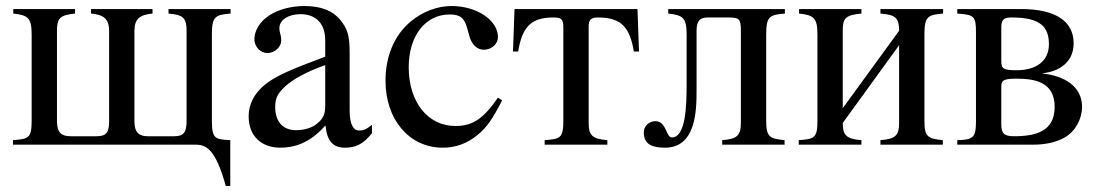

<svg xmlns="http://www.w3.org/2000/svg" viewBox="-20 -480 3646 637"><path d="M745 -450H539V-435C588 -431 599 -420 599 -378V-78C599 -39 588 -28 557 -28H471C442 -28 426 -39 426 -78V-377C426 -419 445 -431 486 -435V-450H282V-435H283C322 -431 342 -419 342 -377V-77C342 -39 331 -28 300 -28H214C185 -28 169 -39 169 -78V-377C169 -419 178 -430 229 -435V-450H24V-435C73 -430 85 -420 85 -366V-79C85 -21 74 -19 23 -15V0H629C663 0 695 13 729 137H744V-15C695 -18 683 -18 683 -79V-366C683 -425 694 -431 745 -435Z M1214 -66C1197 -52 1187 -47 1171 -47C1153 -47 1140 -67 1140 -113V-304C1140 -365 1132 -386 1108 -415C1084 -444 1046 -460 990 -460C945 -460 903 -448 875 -430C840 -408 824 -376 824 -350C824 -323 846 -304 867 -304C893 -304 913 -326 913 -345C913 -366 907 -369 907 -387C907 -414 937 -433 977 -433C1022 -433 1059 -408 1059 -346V-292C946 -250 905 -231 875 -211C836 -185 805 -146 805 -94C805 -28 848 10 910 10C953 10 1006 -3 1059 -63H1060C1065 -10 1087 10 1124 10C1158 10 1184 0 1214 -38ZM1059 -130C1059 -101 1053 -84 1024 -64C1007 -53 982 -48 962 -48C923 -48 893 -72 893 -125C893 -156 903 -172 927 -194C952 -217 997 -242 1059 -264Z M1632 -156C1584 -86 1548 -62 1491 -62C1399 -62 1336 -142 1336 -257C1336 -361 1391 -432 1472 -432C1508 -432 1521 -420 1531 -383L1537 -361C1545 -332 1563 -315 1585 -315C1611 -315 1632 -334 1632 -357C1632 -413 1562 -460 1478 -460C1431 -460 1383 -442 1343 -409C1289 -364 1259 -295 1259 -212C1259 -83 1338 10 1449 10C1492 10 1530 -4 1564 -32C1594 -56 1614 -85 1646 -147Z M2100 -309 2095 -450H1687L1682 -309H1699C1712 -385 1737 -422 1815 -422C1841 -422 1849 -418 1849 -390V-79C1849 -21 1838 -19 1787 -15V0H1995V-15C1944 -19 1933 -32 1933 -72V-390C1933 -414 1939 -422 1965 -422C2045 -422 2070 -385 2083 -309Z M2584 -450H2197V-435C2246 -430 2258 -420 2258 -366V-199C2258 -128 2255 -24 2209 -24C2189 -24 2192 -78 2154 -78C2139 -78 2116 -67 2116 -40C2116 0 2146 10 2186 10C2288 10 2291 -110 2291 -179V-377C2291 -412 2303 -422 2328 -422H2398C2432 -422 2438 -417 2438 -379V-74C2438 -30 2426 -19 2376 -15V0H2583V-15C2534 -20 2522 -25 2522 -79V-366C2522 -425 2533 -431 2584 -435Z M3109 -450H2901V-435C2952 -431 2963 -420 2963 -378L2776 -121V-377C2776 -419 2784 -430 2838 -435V-450H2631V-435C2680 -430 2692 -420 2692 -366V-79C2692 -21 2681 -19 2630 -15V0H2838V-15C2787 -19 2776 -32 2776 -72L2963 -330V-74C2963 -30 2951 -19 2901 -15V0H3108V-15C3059 -20 3047 -25 3047 -79V-366C3047 -425 3058 -431 3109 -435Z M3439 -237C3490 -242 3542 -271 3542 -336C3542 -408 3485 -450 3367 -450H3156V-435C3211 -431 3218 -427 3218 -374V-77C3218 -25 3210 -16 3156 -15V0H3407C3448 0 3484 -8 3511 -23C3548 -44 3570 -85 3570 -126C3570 -195 3508 -229 3439 -236ZM3302 -391C3302 -419 3316 -422 3337 -422C3433 -422 3460 -390 3460 -333C3460 -276 3416 -247 3353 -247C3308 -247 3302 -252 3302 -278ZM3302 -193C3302 -212 3308 -219 3350 -219C3409 -219 3479 -211 3479 -125C3479 -45 3418 -28 3344 -28C3312 -28 3302 -37 3302 -68Z"/></svg>

Font: STIXGeneral
Style: Regular
Weight: 400
Designer: MicroPress Inc., with final additions and corrections provided by Coen Hoffman, Elsevier (retired)
Version: Version 1.1.0